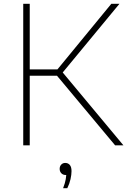

<svg xmlns="http://www.w3.org/2000/svg" viewBox="-20 -760 668 1004"><path d="M582 0 265.5 -379 562 -740H604.5L303 -375V-387L625.5 0ZM101.5 0V-740H135.5V0ZM127.5 -364V-397H288V-364ZM310 224Q320.5 197 323.8 177Q327 157 327 139L329 155H323Q309.5 155 300.8 146Q292 137 292 123Q292 109.5 300.2 100.8Q308.5 92 321 92Q336 92 345 102.5Q354 113 354 135Q354 153 348.8 176.8Q343.5 200.5 332 224Z"/></svg>

Font: Encode Sans SC SemiExpanded Thin
Style: Regular
Weight: 250
Width: 6
Designer: Multiple Designers
Foundry: Impallari Type
Version: Version 3.002